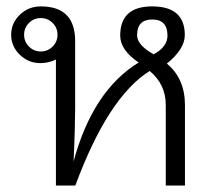

<svg xmlns="http://www.w3.org/2000/svg" viewBox="-20 -575 669 595"><path d="M158.2 -467.3Q158.2 -488.8 143.1 -503.9Q127.9 -519 106.4 -519Q85 -519 69.8 -503.9Q54.7 -488.8 54.7 -467.3Q54.7 -445.8 69.8 -430.7Q85 -415.5 106.4 -415.5Q127.9 -415.5 143.1 -430.7Q158.2 -445.8 158.2 -467.3ZM208 -74.7Q267.6 -294.4 409.7 -381.3Q352.5 -419.9 352.5 -464.8Q352.5 -555.2 451.7 -555.2Q552.7 -555.2 552.7 -466.3Q552.7 -422.9 497.1 -377.9Q553.2 -331.5 553.2 -249V0H493.7V-249.5Q493.7 -314 443.8 -355Q314.9 -274.4 213.4 0H153.3V-390.6Q132.3 -379.9 106.4 -379.4Q68.8 -378.9 41.7 -405Q14.6 -431.2 14.6 -467.3Q14.6 -503.4 41.5 -529.3Q68.4 -555.2 106.4 -555.2Q212.9 -555.2 212.9 -447.8V-237.3Q212.9 -218.3 211.7 -171.4Q210.4 -124.5 208 -74.7ZM499 -464.8Q499 -514.6 451.7 -514.6Q404.8 -514.6 404.8 -465.8Q404.8 -435.5 456.1 -406.7Q499 -429.7 499 -464.8Z"/></svg>

Font: Roboto Web
Style: Light
Weight: 300
Designer: Google
Version: Version 1.200310; 2013